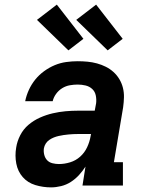

<svg xmlns="http://www.w3.org/2000/svg" viewBox="-20 -803 640 831"><path d="M201 8Q166 8 133 -2Q100 -12 78.5 -36.5Q57 -61 50.5 -95Q44 -129 50 -164Q54 -191 67.5 -217.5Q81 -244 103.5 -263Q126 -282 153 -294Q180 -306 208 -312.5Q236 -319 263.5 -321.5Q291 -324 319 -324H390L396 -356Q398 -373 394.5 -390Q391 -407 379 -418Q367 -429 350.5 -433Q334 -437 316 -437Q300 -437 282.5 -434Q265 -431 249.5 -421.5Q234 -412 223 -397Q212 -382 208 -365H89Q94 -390 105 -414Q116 -438 132.5 -458.5Q149 -479 171 -495Q193 -511 217 -521Q241 -531 266.5 -534.5Q292 -538 316 -538Q338 -538 359 -536Q380 -534 400 -528.5Q420 -523 438 -514Q456 -505 471 -491.5Q486 -478 496.5 -460.5Q507 -443 512 -423Q517 -403 516.5 -382Q516 -361 513 -339L473 -101H512V0H337L350 -82Q338 -63 322 -45.5Q306 -28 286.5 -15.5Q267 -3 244.5 2.5Q222 8 201 8ZM235 -93Q259 -93 283.5 -100.5Q308 -108 327 -125Q346 -142 357 -165.5Q368 -189 372 -213L374 -223H319Q308 -223 297.5 -222.5Q287 -222 276.5 -221Q266 -220 255.5 -218.5Q245 -217 234 -214.5Q223 -212 213 -208Q203 -204 193.5 -197.5Q184 -191 178 -181.5Q172 -172 170 -161Q168 -147 171.5 -133Q175 -119 184 -109.5Q193 -100 207 -96.5Q221 -93 235 -93ZM446 -585 310 -717 396 -783 511 -635ZM276 -585 140 -717 226 -783 341 -635Z"/></svg>

Font: Iosevka Slab Extended Oblique
Style: Bold
Weight: 700
Width: 7
Italic angle: -9°
Monospace: yes
Designer: Belleve Invis
Foundry: Belleve Invis
Version: Version 11.1.1; ttfautohint (v1.8.3)